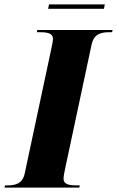

<svg xmlns="http://www.w3.org/2000/svg" viewBox="-61 -850 530 870"><path d="M157 -810H410L414 -830H161ZM-41 0H298L301 -10H289C253 -10 227 -14 227 -40C227 -52 230 -66 235 -90L354 -648C365 -697 397 -704 435 -704H447L449 -714H108L106 -704H117C154 -704 179 -700 179 -674C179 -669 178 -658 173 -636L51 -64C41 -17 8 -10 -27 -10H-38Z"/></svg>

Font: Noto Serif Display Condensed Black
Style: Italic
Weight: 900
Width: 3
Italic angle: -12°
Designer: Monotype Design Team
Foundry: Monotype Imaging Inc.
Version: Version 2.009